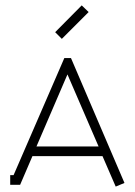

<svg xmlns="http://www.w3.org/2000/svg" viewBox="-20 -690 504 717"><path d="M348.1 -143.1 231.9 -412.1 116.2 -143.1ZM18.1 0V-36.1H30.8L220.2 -473.1H245.1L444.8 -6.8L412.1 6.8L362.8 -106.9H101.1L55.2 0ZM210.9 -544.9 186 -569.8 285.2 -669.9 311 -645Z"/></svg>

Font: RawengulkPcs
Style: Regular
Weight: 400
Version: Version 0.92